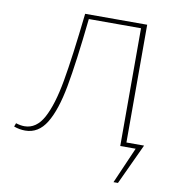

<svg xmlns="http://www.w3.org/2000/svg" viewBox="-91 -741 941 1018"><g transform="rotate(10 379.0 -231.5)"><path d="M612 195H588L673 0H590V-634H309Q284 -397 259.5 -264.5Q235 -132 192.5 -62.5Q150 7 79 7Q48 7 18 -4L25 -23Q50 -15 71 -15Q135 -15 173.5 -86Q212 -157 235.5 -289Q259 -421 285 -658H619V-24H714Z"/></g></svg>

Font: Ysabeau Extralight
Style: Regular
Weight: 200
Designer: Christian Thalmann (Catharsis Fonts)
Version: Version 0.003